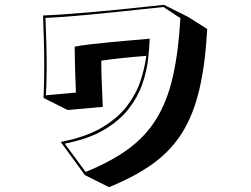

<svg xmlns="http://www.w3.org/2000/svg" viewBox="-20 -671 1040 794"><path d="M231 -84Q335 -104 401.5 -143.5Q468 -183 506 -233.5Q544 -284 561.5 -338Q579 -392 585 -440Q533 -436 481.5 -430.5Q430 -425 399 -420V-402Q399 -371 401 -326.5Q403 -282 405 -229L260 -216L160 -266Q163 -332 163 -395Q163 -448 161.5 -500Q160 -552 158 -607Q189 -608 239.5 -611.5Q290 -615 349 -620Q408 -625 467.5 -631Q527 -637 577 -642.5Q627 -648 658 -651L758 -601L837 -551Q829 -406 804.5 -301.5Q780 -197 733.5 -122.5Q687 -48 613 5.5Q539 59 431 103L331 53ZM334 40Q438 -2 509.5 -54Q581 -106 626 -178.5Q671 -251 694.5 -353Q718 -455 726 -596L656 -642Q625 -639 575 -633.5Q525 -628 466.5 -622Q408 -616 350.5 -610.5Q293 -605 244.5 -601.5Q196 -598 168 -597Q170 -548 171.5 -497.5Q173 -447 173 -397Q173 -337 170 -277L294 -288Q292 -339 290.5 -384Q289 -429 289 -460V-478Q312 -483 351.5 -487.5Q391 -492 436.5 -496.5Q482 -501 525 -504.5Q568 -508 599 -511Q598 -472 592 -422.5Q586 -373 567.5 -320.5Q549 -268 511 -219.5Q473 -171 409 -133.5Q345 -96 248 -77Z"/></svg>

Font: Rampart One
Style: Regular
Weight: 400
Designer: Fontworks Inc.
Foundry: Fontworks Inc.
Version: Version 1.100